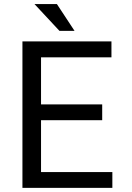

<svg xmlns="http://www.w3.org/2000/svg" viewBox="-20 -912 640 932"><path d="M476.1 -328.6H179.2V-76.7H525.4V0H88.9V-710.9H521V-633.8H179.2V-405.3H476.1ZM341.8 -762.2H268.6L147.5 -892.1H256.3Z"/></svg>

Font: Roboto Mono
Style: Regular
Weight: 400
Designer: Google
Version: Version 2.000985; 2015; ttfautohint (v1.3)